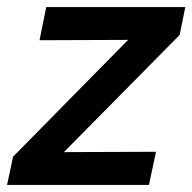

<svg xmlns="http://www.w3.org/2000/svg" viewBox="-41 -524 545 544"><path d="M-21 0 -4 -80 322 -411 71 -410 90 -504H484L468 -425L140 -93L401 -94L381 0Z"/></svg>

Font: Rosa Sans Medium
Style: Italic
Weight: 500
Italic angle: -12°
Designer: Pentagram / MCKL
Foundry: Pentagram / MCKL
Version: Version 1.005;September 16, 2019;FontCreator 11.5.0.2425 64-